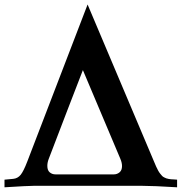

<svg xmlns="http://www.w3.org/2000/svg" viewBox="-24 -814 797 836"><path d="M-4.4 1.5V-31.7L33.2 -35.2Q53.2 -37.1 65.9 -52.7Q78.6 -68.4 94.7 -110.4L357.4 -794.4L646.5 -110.8Q651.4 -98.6 656 -88.6Q660.6 -78.6 664.6 -71.3Q668.5 -64 673.3 -58.1Q678.2 -52.2 681.6 -48.3Q685.1 -44.4 690.7 -41.7Q696.3 -39.1 699.7 -37.6Q703.1 -36.1 710.2 -34.9Q717.3 -33.7 720.9 -33.4Q724.6 -33.2 733.4 -32.7Q742.2 -32.2 747.1 -31.7V1.5Q643.6 -4.9 595.2 -4.9H122.6Q98.1 -4.9 -4.4 1.5ZM217.8 -54.7H471.7Q485.8 -54.7 496.6 -63.7Q507.3 -72.8 507.3 -90.8Q507.3 -105.5 500 -122.6L336.9 -508.8Q323.2 -473.6 270 -335.7Q216.8 -197.8 188.5 -123Q182.1 -106.9 182.1 -91.8Q182.1 -72.3 192.6 -63.5Q203.1 -54.7 217.8 -54.7Z"/></svg>

Font: Flanker
Style: Bold
Weight: 700
Designer: Flanker
Foundry: Flanker
Version: Version 2.021